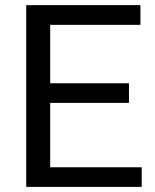

<svg xmlns="http://www.w3.org/2000/svg" viewBox="-20 -731 608 751"><path d="M484.4 -405.3H176.3V-633.8H529.3V-710.9H82.5V0H534.2V-76.7H176.3V-328.6H484.4Z"/></svg>

Font: Shabnam
Style: Regular
Weight: 400
Foundry: DejaVu fonts team - Redesigned by Saber Rastikerdar - Based on Vazir font
Version: Version 5.0.1